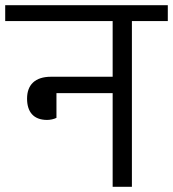

<svg xmlns="http://www.w3.org/2000/svg" viewBox="-40 -718 665 738"><path d="M141 -257C153 -257 167 -260 177 -265V-360H393V0H467V-637H605V-698H-20V-637H393V-423H156C95 -423 64 -392 64 -339C64 -289 88 -257 141 -257Z"/></svg>

Font: IBM Plex Devanagari
Style: Regular
Weight: 400
Designer: Mike Abbink, Paul van der Laan, Pieter van Rosmalen, Erin McLaughlin
Foundry: Bold Monday
Version: Version 1.0